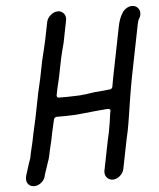

<svg xmlns="http://www.w3.org/2000/svg" viewBox="-59 -775 821 993"><g transform="rotate(-5 351.5 -278.0)"><path d="M293.8 -557.3 317.3 -675C322.5 -701.2 304.4 -724.5 278.6 -724.5C252.7 -724.5 224.4 -700.9 219.3 -675L201.7 -587C194.7 -552 185.5 -517.9 176.5 -480.7L157.8 -387C150.5 -350.8 141.4 -321 135.4 -285.2L115.8 -187C109.9 -157.3 102.2 -128.5 96.7 -101L89.5 -65C85.2 -43.7 79.8 -26.7 76.3 -9L70.7 19C69.4 25.6 65.7 32 63.7 38.5L57.2 58.6C52.6 72.9 46.8 90.7 42.4 105.4C31.7 138.3 47 163.3 74.9 165.5C101.5 167.7 128.9 146.5 136.2 121.5L137.9 113C138 112.5 138.3 111.6 138.5 110.9C144.7 94.1 152.4 69.3 157.9 53.1C158.6 49.9 160.5 44 163.1 38.4C165.4 31.6 168.3 20.9 170.1 12L174.1 -8C177.9 -27.2 183.5 -44.9 187.5 -65L195.1 -103C199.4 -124.6 206.1 -148.4 210.2 -169C211.5 -175.3 218.1 -181.5 225.2 -181.5H269.2C331.9 -181.5 388.3 -190.6 447 -195.5L471.3 -197.4C486.2 -198.9 508 -203.1 504.8 -187L502.7 -176.4C498.4 -144.3 493.4 -109.9 487.1 -78C484.3 -64 480.7 -50.9 478.3 -39L446.9 118C441.8 143.9 460.6 167.5 486.6 167.5C512.3 167.5 539.7 144.2 544.9 118L576.3 -39C578.6 -50.8 581 -61.4 584.7 -76.3C595.3 -129.3 602.1 -183.9 611.3 -239.6L620.9 -297.6C624.3 -317.7 627.7 -336.5 631.2 -354L685.1 -624C685.9 -628.2 686.8 -631.5 688.8 -637.8L689.3 -640C690 -643.6 692.5 -647 694.2 -649.8C712.9 -679.3 699.2 -706.2 681.7 -714.5C652.9 -728.2 620.6 -706.4 609.5 -683.6C609.3 -683.1 608.8 -682.3 608.4 -681.7C599.7 -668.7 590.9 -643 586.5 -621L533.2 -354C530.4 -340.2 527.9 -326.1 525.7 -311.6C524.5 -303.7 517.1 -298.5 510.6 -298.5C504.1 -298.5 491.6 -296.3 482 -295.5L433.6 -291.6C400.4 -287.2 367.1 -280.5 328 -280.5C313.3 -279.8 300.2 -279.5 288.8 -279.5L244.8 -279.5C238.6 -279.5 233.6 -284.7 234.7 -291.5C239.9 -324.7 249.6 -356.3 255.8 -387L274.3 -480C279.8 -507.2 287 -530.7 293.8 -557.3Z"/></g></svg>

Font: Smoothie
Style: LightIt
Weight: 400
Foundry: Cannot Into Space Fonts
Version: Version 0.8